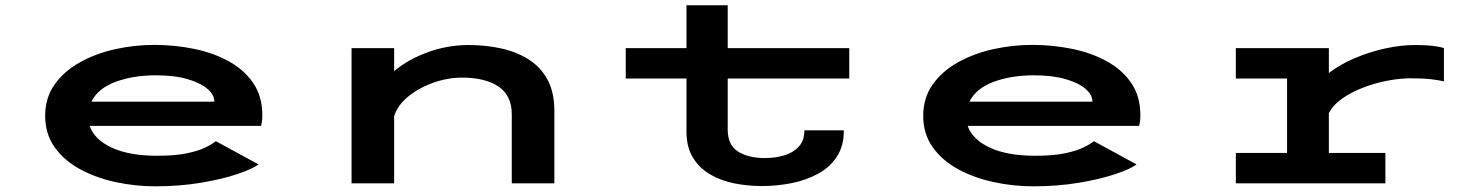

<svg xmlns="http://www.w3.org/2000/svg" viewBox="-20 -678 5487 710"><path d="M554 11Q480.5 11 408.2 -4.5Q336 -20 277 -51.8Q218 -83.5 182.5 -133Q147 -182.5 147 -250Q147 -316 181.8 -365.2Q216.5 -414.5 275 -447.2Q333.5 -480 405.2 -496Q477 -512 551 -512Q626.5 -512 698 -497.2Q769.5 -482.5 826.2 -451.2Q883 -420 916.5 -370.8Q950 -321.5 950 -252.5Q950 -237.5 948.5 -227.8Q947 -218 945.5 -212.5H311.5Q328.5 -162.5 393 -132.2Q457.5 -102 561.5 -102Q627.5 -102 670.5 -111Q713.5 -120 739.2 -132.5Q765 -145 778 -156L936 -70Q914.5 -53.5 858.2 -34.5Q802 -15.5 723 -2.2Q644 11 554 11ZM556.5 -399.5Q472 -399.5 407 -375.2Q342 -351 318 -302H772.5V-304Q772.5 -327 747.5 -349Q722.5 -371 674.2 -385.2Q626 -399.5 556.5 -399.5Z M1280 0V-500H1437.5V-415Q1490 -459 1562.8 -485.2Q1635.5 -511.5 1713 -511.5Q1776 -511.5 1833 -499Q1890 -486.5 1934.5 -458.5Q1979 -430.5 2004.5 -383.8Q2030 -337 2030 -268.5V0H1872.5V-256Q1872.5 -324.5 1823.5 -357.8Q1774.5 -391 1688.5 -391Q1635.5 -391 1582.5 -372.2Q1529.5 -353.5 1489.8 -321.2Q1450 -289 1437.5 -248V0Z M2518.5 -192V-387.5H2294V-500H2518.5V-658.5H2671V-500H3120.5V-387.5H2671V-199.5Q2671 -141 2709.8 -117.2Q2748.5 -93.5 2808 -93.5Q2847 -93.5 2880.2 -103.5Q2913.5 -113.5 2934 -136Q2954.5 -158.5 2954.5 -196H3100.5Q3100.5 -137.5 3074.2 -98Q3048 -58.5 3003.8 -34.8Q2959.5 -11 2906 -0.5Q2852.5 10 2798 10Q2744 10 2694 -0.2Q2644 -10.5 2604.5 -34Q2565 -57.5 2541.8 -96.2Q2518.5 -135 2518.5 -192Z M3801 11Q3727.5 11 3655.2 -4.5Q3583 -20 3524 -51.8Q3465 -83.5 3429.5 -133Q3394 -182.5 3394 -250Q3394 -316 3428.8 -365.2Q3463.5 -414.5 3522 -447.2Q3580.5 -480 3652.2 -496Q3724 -512 3798 -512Q3873.5 -512 3945 -497.2Q4016.5 -482.5 4073.2 -451.2Q4130 -420 4163.5 -370.8Q4197 -321.5 4197 -252.5Q4197 -237.5 4195.5 -227.8Q4194 -218 4192.5 -212.5H3558.5Q3575.5 -162.5 3640 -132.2Q3704.5 -102 3808.5 -102Q3874.5 -102 3917.5 -111Q3960.5 -120 3986.2 -132.5Q4012 -145 4025 -156L4183 -70Q4161.5 -53.5 4105.2 -34.5Q4049 -15.5 3970 -2.2Q3891 11 3801 11ZM3803.5 -399.5Q3719 -399.5 3654 -375.2Q3589 -351 3565 -302H4019.5V-304Q4019.5 -327 3994.5 -349Q3969.5 -371 3921.2 -385.2Q3873 -399.5 3803.5 -399.5Z M4550 0V-112.5H4739.5V-387.5H4550V-500H4894V-408Q4935.5 -440 4990.5 -463.2Q5045.5 -486.5 5103.2 -499Q5161 -511.5 5211 -511.5Q5254 -511.5 5281.2 -508Q5308.5 -504.5 5319.5 -500V-377Q5307.5 -380.5 5275.8 -384.5Q5244 -388.5 5196.5 -388.5Q5157.5 -388.5 5111.2 -379.8Q5065 -371 5020.8 -354Q4976.5 -337 4942.5 -313Q4908.5 -289 4894 -259V-112.5H5103V0Z"/></svg>

Font: Trispace Expanded SemiBold
Style: Regular
Weight: 600
Width: 7
Designer: Tyler Finck
Foundry: Etcetera Type Company
Version: Version 1.210; ttfautohint (v1.8.3)